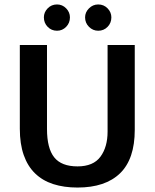

<svg xmlns="http://www.w3.org/2000/svg" viewBox="-20 -832 694 862"><path d="M69 -630H191V-253Q191 -166 223.5 -125.5Q256 -85 328 -85Q399 -85 431 -128.5Q463 -172 463 -241V-630H585V-249Q585 -118 519 -54Q453 10 328 10Q267 10 219 -5.5Q171 -21 137.5 -53.5Q104 -86 86.5 -136Q69 -186 69 -254ZM177 -754Q177 -777 194 -794.5Q211 -812 236 -812Q260 -812 277 -794.5Q294 -777 294 -754Q294 -729 277 -711.5Q260 -694 236 -694Q211 -694 194 -711.5Q177 -729 177 -754ZM362 -754Q362 -777 379.5 -794.5Q397 -812 421 -812Q446 -812 463 -794.5Q480 -777 480 -754Q480 -729 463 -711.5Q446 -694 421 -694Q397 -694 379.5 -711.5Q362 -729 362 -754Z"/></svg>

Font: Mukta Vaani SemiBold
Style: Regular
Weight: 600
Designer: Noopur Datye, Girish Dalvi, Yashodeep Gholap, Pallavi Karambelkar
Foundry: Ek Type
Version: Version 2.538;PS 1.000;hotconv 16.6.51;makeotf.lib2.5.65220;